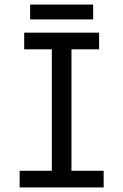

<svg xmlns="http://www.w3.org/2000/svg" viewBox="-20 -837 540 841"><path d="M414 -694V-621H293V-89H434V-16H66V-89H207V-621H86V-694ZM388 -752H112V-817H388Z"/></svg>

Font: D2Coding
Style: Regular
Weight: 400
Monospace: yes
Designer: Yong-Rak Park; Jeong-Hwan Yoon; Sang-Min Lee;
Foundry: NHN Corporation
Version: Version 1.3.2; Build 20180524